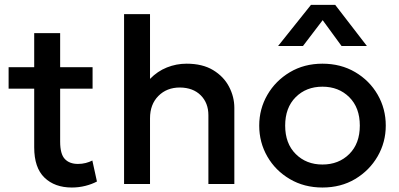

<svg xmlns="http://www.w3.org/2000/svg" viewBox="-20 -780 1690 814"><path d="M284.5 15Q212 15 168.5 -27Q125 -69 125 -155.5V-404H16.5V-495H125V-639.5H235V-495H372.5V-404H235V-179.5Q235 -127 254.8 -106Q274.5 -85 310.5 -85Q328 -85 343.5 -89Q359 -93 371.5 -99.5L391 -10.5Q369.5 1 341.8 8Q314 15 284.5 15Z M506 0V-720H616V-445.5Q647.5 -478 687.5 -494Q727.5 -510 771 -510Q838.5 -510 883.5 -482.8Q928.5 -455.5 951 -412.5Q973.5 -369.5 973.5 -323V0H863.5V-291.5Q863.5 -343.5 831 -376Q798.5 -408.5 742.5 -409Q687 -409 651.5 -373.2Q616 -337.5 616 -278.5V0Z M1347 15Q1269.5 15 1208.8 -20.8Q1148 -56.5 1113.5 -116.2Q1079 -176 1079 -247.5Q1079 -318 1113.5 -377.8Q1148 -437.5 1208.8 -473.8Q1269.5 -510 1347 -510Q1425 -510 1485.8 -474.2Q1546.5 -438.5 1581 -378.8Q1615.5 -319 1615.5 -247.5Q1615.5 -177 1581 -117.2Q1546.5 -57.5 1486 -21.2Q1425.5 15 1347 15ZM1347 -82.5Q1416 -82.5 1460.8 -127Q1505.5 -171.5 1505.5 -247.5Q1505.5 -323.5 1460.8 -368Q1416 -412.5 1347 -412.5Q1278 -412.5 1233.5 -368Q1189 -323.5 1189 -247.5Q1189 -171.5 1233.8 -127Q1278.5 -82.5 1347 -82.5ZM1159 -585 1298.5 -759.5H1401L1535.5 -585H1428L1348 -694.5L1264.5 -585Z"/></svg>

Font: Geologica
Style: Regular
Weight: 400
Designer: Sindre Bremnes, Frode Helland
Foundry: Monokrom Skriftforlag AS
Version: Version 1.010; ttfautohint (v1.8.4.7-5d5b);gftools[0.9.28]